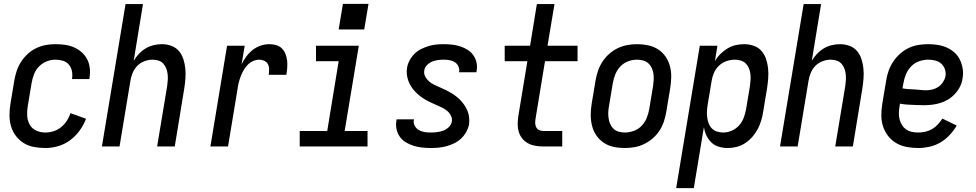

<svg xmlns="http://www.w3.org/2000/svg" viewBox="-20 -756 5040 991"><path d="M214 8Q184 8 155 2.5Q126 -3 102.5 -17.5Q79 -32 62 -54.5Q45 -77 37 -104Q29 -131 29 -161Q29 -191 34 -221L54 -341Q58 -365 66 -389.5Q74 -414 88.5 -436.5Q103 -459 123 -477.5Q143 -496 167 -507.5Q191 -519 216 -523.5Q241 -528 266 -528Q291 -528 316 -524.5Q341 -521 362.5 -511.5Q384 -502 402 -486Q420 -470 430.5 -449Q441 -428 443.5 -403.5Q446 -379 442 -353Q442 -352 441.5 -350.5Q441 -349 441 -348H351Q351 -348 351.5 -349Q352 -350 352 -351Q355 -371 351 -390Q347 -409 335 -423Q323 -437 304.5 -442.5Q286 -448 266 -448Q243 -448 220.5 -439Q198 -430 181 -412.5Q164 -395 155.5 -372.5Q147 -350 143 -327L123 -207Q119 -182 120.5 -157.5Q122 -133 133.5 -112.5Q145 -92 167 -82Q189 -72 214 -72Q235 -72 256 -78.5Q277 -85 294.5 -99Q312 -113 324.5 -132Q337 -151 344 -172L424 -143Q412 -111 391 -82Q370 -53 341.5 -32Q313 -11 279.5 -1.5Q246 8 214 8Z M506 0 628 -735H718L670 -442Q681 -461 697 -478Q713 -495 732.5 -506.5Q752 -518 773.5 -523Q795 -528 816 -528Q842 -528 865.5 -519Q889 -510 904 -492Q919 -474 926.5 -450.5Q934 -427 936.5 -402Q939 -377 937 -351Q935 -325 931 -299L882 0H791L843 -313Q845 -328 846 -344Q847 -360 845 -375Q843 -390 837.5 -404Q832 -418 822 -428.5Q812 -439 797.5 -443.5Q783 -448 767 -448Q747 -448 725.5 -440Q704 -432 688.5 -416Q673 -400 664.5 -379.5Q656 -359 653 -338L597 0Z M1066 0 1152 -520H1243L1227 -424Q1237 -445 1251.5 -464.5Q1266 -484 1284.5 -498.5Q1303 -513 1325.5 -520.5Q1348 -528 1370 -528Q1389 -528 1406 -523Q1423 -518 1435 -506Q1447 -494 1453.5 -477.5Q1460 -461 1462 -443Q1464 -425 1462.5 -406.5Q1461 -388 1458 -370H1367Q1369 -384 1369 -398.5Q1369 -413 1363 -424.5Q1357 -436 1344.5 -442Q1332 -448 1318 -448Q1302 -448 1285.5 -440.5Q1269 -433 1257 -420Q1245 -407 1236.5 -392Q1228 -377 1222 -361Q1216 -345 1212 -328.5Q1208 -312 1206 -296L1157 0Z M1527 0V-80H1669L1728 -440H1611V-520H1832L1759 -80H1877V0ZM1728 -604 1750 -736H1882L1860 -604Z M2204 8Q2181 8 2158.5 5.5Q2136 3 2115 -3.5Q2094 -10 2075.5 -21Q2057 -32 2044.5 -49Q2032 -66 2027 -88Q2022 -110 2026 -133Q2026 -134 2026.5 -136Q2027 -138 2027 -140H2117Q2117 -139 2116.5 -138Q2116 -137 2116 -137Q2113 -120 2121 -106Q2129 -92 2142 -84.5Q2155 -77 2171 -74.5Q2187 -72 2204 -72Q2219 -72 2235.5 -74Q2252 -76 2267.5 -81.5Q2283 -87 2296 -99.5Q2309 -112 2312 -128Q2315 -145 2307 -160Q2299 -175 2286.5 -185Q2274 -195 2259 -202Q2244 -209 2229 -215.5Q2214 -222 2199.5 -229Q2185 -236 2171 -244.5Q2157 -253 2144.5 -263Q2132 -273 2121 -285Q2110 -297 2101.5 -310.5Q2093 -324 2087.5 -339.5Q2082 -355 2080 -372Q2078 -389 2081 -406Q2084 -425 2094 -444Q2104 -463 2119 -478Q2134 -493 2153 -502.5Q2172 -512 2191.5 -518Q2211 -524 2230.5 -526Q2250 -528 2270 -528Q2292 -528 2314 -525.5Q2336 -523 2356 -516.5Q2376 -510 2393.5 -499Q2411 -488 2423 -471Q2435 -454 2439.5 -433Q2444 -412 2440 -390Q2440 -388 2439.5 -386.5Q2439 -385 2439 -383H2349Q2349 -384 2349.5 -384.5Q2350 -385 2350 -386Q2352 -401 2345.5 -414.5Q2339 -428 2327 -435.5Q2315 -443 2300 -445.5Q2285 -448 2270 -448Q2255 -448 2240 -446Q2225 -444 2210.5 -438Q2196 -432 2184 -420Q2172 -408 2170 -393Q2167 -375 2175 -360.5Q2183 -346 2195 -335.5Q2207 -325 2222 -318Q2237 -311 2252 -304.5Q2267 -298 2281.5 -291Q2296 -284 2310 -275.5Q2324 -267 2336.5 -257Q2349 -247 2360 -235Q2371 -223 2379.5 -209.5Q2388 -196 2394 -181Q2400 -166 2401.5 -149Q2403 -132 2401 -114Q2397 -94 2386.5 -75Q2376 -56 2360 -41Q2344 -26 2324.5 -16.5Q2305 -7 2285 -1.5Q2265 4 2244.5 6Q2224 8 2204 8Z M2784 0Q2763 0 2743 -3.5Q2723 -7 2706 -16Q2689 -25 2676.5 -40Q2664 -55 2658 -74Q2652 -93 2652 -113.5Q2652 -134 2655 -155L2702 -440H2585V-520H2716L2751 -735H2842L2806 -520H2961V-440H2793L2744 -142Q2742 -130 2742.5 -119Q2743 -108 2748 -98.5Q2753 -89 2763 -84.5Q2773 -80 2784 -80H2882V0Z M3205 8Q3175 8 3147 2Q3119 -4 3096.5 -19Q3074 -34 3058.5 -56.5Q3043 -79 3036 -106Q3029 -133 3029 -162Q3029 -191 3034 -221L3054 -341Q3058 -365 3066.5 -390Q3075 -415 3089.5 -437.5Q3104 -460 3124.5 -478Q3145 -496 3169 -507.5Q3193 -519 3218.5 -523.5Q3244 -528 3269 -528Q3298 -528 3326 -522Q3354 -516 3377 -501Q3400 -486 3415.5 -463.5Q3431 -441 3438 -414Q3445 -387 3444.5 -358Q3444 -329 3439 -299L3419 -179Q3415 -155 3407 -130Q3399 -105 3384.5 -82.5Q3370 -60 3349 -42Q3328 -24 3304.5 -12.5Q3281 -1 3255.5 3.5Q3230 8 3205 8ZM3206 -72Q3228 -72 3251.5 -80.5Q3275 -89 3292 -107Q3309 -125 3318 -147.5Q3327 -170 3331 -193L3351 -313Q3353 -329 3354 -345Q3355 -361 3352.5 -376.5Q3350 -392 3343.5 -406Q3337 -420 3325.5 -430Q3314 -440 3299 -444Q3284 -448 3268 -448Q3245 -448 3222 -439.5Q3199 -431 3182 -413Q3165 -395 3156 -372.5Q3147 -350 3143 -327L3123 -207Q3120 -191 3119.5 -175Q3119 -159 3121.5 -143.5Q3124 -128 3130.5 -114Q3137 -100 3148 -90Q3159 -80 3174.5 -76Q3190 -72 3206 -72Z M3470 215 3592 -520H3683L3670 -440Q3681 -460 3698 -477Q3715 -494 3735 -506Q3755 -518 3777 -523Q3799 -528 3821 -528Q3847 -528 3871 -519.5Q3895 -511 3910.5 -493Q3926 -475 3934 -451.5Q3942 -428 3944.5 -402.5Q3947 -377 3945 -351Q3943 -325 3939 -299L3919 -179Q3916 -157 3909 -134Q3902 -111 3891 -90Q3880 -69 3863.5 -50Q3847 -31 3826.5 -17.5Q3806 -4 3783 2Q3760 8 3737 8Q3713 8 3690.5 1.5Q3668 -5 3652 -20.5Q3636 -36 3626.5 -56Q3617 -76 3613 -99L3561 215ZM3713 -72Q3735 -72 3757 -81.5Q3779 -91 3795 -109Q3811 -127 3819 -149Q3827 -171 3831 -193L3851 -313Q3853 -328 3854 -344Q3855 -360 3853 -375.5Q3851 -391 3845 -405Q3839 -419 3828.5 -429Q3818 -439 3803 -443.5Q3788 -448 3773 -448Q3751 -448 3729.5 -440.5Q3708 -433 3691 -417Q3674 -401 3665 -380Q3656 -359 3653 -338L3633 -218Q3630 -201 3629 -184Q3628 -167 3630 -151Q3632 -135 3637.5 -120Q3643 -105 3654 -93.5Q3665 -82 3680.5 -77Q3696 -72 3713 -72Z M4006 0 4128 -735H4218L4170 -442Q4181 -461 4197 -478Q4213 -495 4232.5 -506.5Q4252 -518 4273.5 -523Q4295 -528 4316 -528Q4342 -528 4365.5 -519Q4389 -510 4404 -492Q4419 -474 4426.5 -450.5Q4434 -427 4436.5 -402Q4439 -377 4437 -351Q4435 -325 4431 -299L4382 0H4291L4343 -313Q4345 -328 4346 -344Q4347 -360 4345 -375Q4343 -390 4337.5 -404Q4332 -418 4322 -428.5Q4312 -439 4297.5 -443.5Q4283 -448 4267 -448Q4247 -448 4225.5 -440Q4204 -432 4188.5 -416Q4173 -400 4164.5 -379.5Q4156 -359 4153 -338L4097 0Z M4720 8Q4689 8 4660 2.5Q4631 -3 4606.5 -17Q4582 -31 4564.5 -53.5Q4547 -76 4538 -103Q4529 -130 4529 -160Q4529 -190 4534 -221L4554 -341Q4558 -366 4566.5 -390.5Q4575 -415 4590 -437.5Q4605 -460 4625.5 -478.5Q4646 -497 4670.5 -508.5Q4695 -520 4720.5 -524Q4746 -528 4771 -528Q4796 -528 4821 -524Q4846 -520 4868 -510Q4890 -500 4907.5 -484Q4925 -468 4935 -446.5Q4945 -425 4949 -400.5Q4953 -376 4948 -350Q4945 -329 4935 -309Q4925 -289 4909.5 -272Q4894 -255 4874.5 -243Q4855 -231 4833.5 -224.5Q4812 -218 4791 -215.5Q4770 -213 4749 -213Q4738 -213 4728 -213.5Q4718 -214 4707 -214H4706Q4685 -215 4665 -216Q4645 -217 4625 -221L4623 -207Q4620 -190 4619.5 -173Q4619 -156 4623 -140.5Q4627 -125 4635.5 -111Q4644 -97 4657 -88Q4670 -79 4686 -75.5Q4702 -72 4720 -72Q4737 -72 4755.5 -76Q4774 -80 4790.5 -89.5Q4807 -99 4820.5 -113.5Q4834 -128 4844 -144L4918 -108Q4903 -82 4881.5 -59Q4860 -36 4833.5 -20.5Q4807 -5 4777.5 1.5Q4748 8 4720 8ZM4760 -290Q4776 -290 4792.5 -294Q4809 -298 4823 -307.5Q4837 -317 4847 -332Q4857 -347 4860 -362Q4863 -381 4857 -398.5Q4851 -416 4838 -427.5Q4825 -439 4807.5 -443.5Q4790 -448 4771 -448Q4748 -448 4724.5 -440Q4701 -432 4683.5 -414Q4666 -396 4656.5 -373.5Q4647 -351 4643 -327L4638 -300Q4653 -297 4668.5 -296Q4684 -295 4699 -294.5Q4714 -294 4729.5 -292Q4745 -290 4760 -290Z"/></svg>

Font: Iosevka SS04 Medium
Style: Italic
Weight: 500
Italic angle: -9°
Monospace: yes
Designer: Belleve Invis
Foundry: Belleve Invis
Version: Version 19.0.0; ttfautohint (v1.8.4)